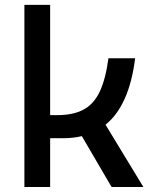

<svg xmlns="http://www.w3.org/2000/svg" viewBox="-20 -752 626 772"><path d="M78.1 0V-732.4H181.6V-289.1H210Q274.4 -289.1 315.9 -311.3Q357.4 -333.5 381.1 -383.8Q404.8 -434.1 416 -517.6H523.4Q499.5 -327.1 404.3 -250.5L556.6 0H428.7L309.1 -204.6Q274.4 -196.3 234.4 -196.3H181.6V0Z"/></svg>

Font: CaskaydiaMono NF
Style: Regular
Weight: 400
Designer: Aaron Bell
Foundry: Saja Typeworks
Version: Version 2111.001; ttfautohint (v1.8.4);Nerd Fonts 3.1.1